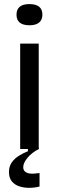

<svg xmlns="http://www.w3.org/2000/svg" viewBox="-20 -731 289 942"><path d="M79 0V-517H170V0ZM125 -607Q93 -607 77 -620Q61 -633 61 -659Q61 -685 77 -698Q93 -711 124 -711Q156 -711 172 -698Q188 -685 188 -659Q188 -634 172 -620.5Q156 -607 125 -607ZM174 184Q153 190 126.5 190.5Q100 191 77 184Q54 177 39 160Q24 143 24 113Q24 85 38 65.5Q52 46 74 32.5Q96 19 117 11V-6H171V0Q137 17 115.5 42.5Q94 68 94 89Q94 103 102.5 110.5Q111 118 124 120Q137 122 150.5 120.5Q164 119 174 118Z"/></svg>

Font: Bricolage Grotesque 96pt ExtraBold
Style: Regular
Weight: 400
Version: Version 1.001;gftools[0.9.33.dev8+g029e19f]